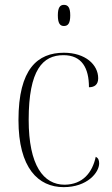

<svg xmlns="http://www.w3.org/2000/svg" viewBox="-20 -760 461 790"><path d="M243 -653C260 -653 269 -664 269 -697C269 -729 260 -740 243 -740C227 -740 218 -729 218 -697C218 -664 227 -653 243 -653ZM242 10C339 10 388 -50 388 -88C388 -101 384 -110 374 -115C360 -50 321 -1 246 0C159 0 98 -79 98 -267C98 -473 156 -533 241 -533C317 -533 346 -480 346 -401C369 -401 384 -412 384 -438C384 -494 331 -543 243 -543C135 -543 56 -477 56 -266C56 -69 137 10 242 10Z"/></svg>

Font: Noto Serif Display SemiCondensed ExtraLight
Style: Regular
Weight: 200
Width: 4
Designer: Monotype Design Team
Foundry: Monotype Imaging Inc.
Version: Version 2.009